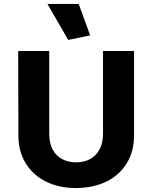

<svg xmlns="http://www.w3.org/2000/svg" viewBox="-20 -938 770 971"><path d="M229 -680H72L73 -254Q73 -173 109.5 -113Q146 -53 212 -20Q278 13 365 13Q454 12 519.5 -20.5Q585 -53 621.5 -113Q658 -173 658 -254V-680H501V-263Q501 -215 483.5 -182.5Q466 -150 435.5 -133.5Q405 -117 365 -117Q326 -117 295 -133Q264 -149 246.5 -181.5Q229 -214 229 -263ZM325 -736 436 -759 378 -918H220Z"/></svg>

Font: Catamaran Thin ExtraBold
Style: Regular
Weight: 800
Version: Version 2.000